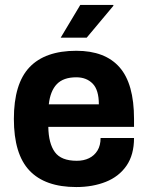

<svg xmlns="http://www.w3.org/2000/svg" viewBox="-20 -743 596 775"><path d="M288 12Q162 12 99 -54.5Q36 -121 36 -263Q36 -405 99 -471.5Q162 -538 288 -538Q404 -538 462.5 -471.5Q521 -405 521 -263V-231H175Q176 -164 201.5 -129Q227 -94 290 -94Q318 -94 339.5 -104.5Q361 -115 373.5 -135.5Q386 -156 386 -186H521Q521 -118 490.5 -74Q460 -30 407 -9Q354 12 288 12ZM177 -322H379Q379 -380 354 -405.5Q329 -431 288 -431Q236 -431 209.5 -403.5Q183 -376 177 -322ZM225 -591 304 -723H437L438 -720L330 -591Z"/></svg>

Font: Archivo VF Beta
Style: Regular
Weight: 400
Designer: Hector Gatti
Foundry: Omnibus-Type
Version: Version 1.002